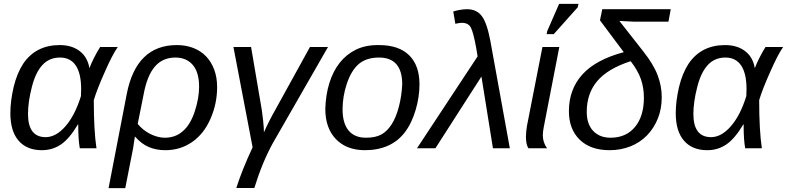

<svg xmlns="http://www.w3.org/2000/svg" viewBox="-20 -773 4103 1001"><path d="M291 -538Q354 -538 395 -507Q436 -476 446 -419H447Q453 -437 469 -469Q485 -501 502 -528H594Q580 -508 563 -475.5Q546 -443 526 -397Q486 -308 469 -251Q469 -171 472.5 -108.5Q476 -46 483 0H396Q388 -46 388 -116V-124H386Q342 -50 298 -20Q254 10 198 10Q120 10 77 -39.5Q34 -89 34 -183Q34 -245 51 -319Q68 -390 101 -441Q167 -538 291 -538ZM293 -473Q237 -473 201 -434Q165 -395 146 -319Q126 -241 126 -179Q126 -58 218 -58Q272 -58 321.5 -115Q371 -172 402 -272L403 -309Q403 -390 375 -431.5Q347 -473 293 -473Z M902 -538Q950 -538 989 -522.5Q1028 -507 1055 -478.5Q1082 -450 1097 -409.5Q1112 -369 1112 -319Q1112 -232 1077 -153Q1043 -75 981.5 -32.5Q920 10 842 10Q794 10 755.5 -6.5Q717 -23 685 -60H683L674 0L633 208H546L641 -284Q691 -538 902 -538ZM894 -473Q828 -473 787.5 -426Q747 -379 729 -282L698 -127Q710 -112 726.5 -98.5Q743 -85 761.5 -75.5Q780 -66 800 -60.5Q820 -55 839 -55Q895 -55 933 -89Q972 -122 995 -191Q1018 -260 1018 -321Q1018 -396 985 -434.5Q952 -473 894 -473Z M1289 -528 1345 -199 1352 -143Q1354 -124 1355 -109Q1356 -94 1356 -83Q1381 -140 1414 -198L1596 -528H1690L1402 -26Q1347 74 1306 207H1212Q1227 160 1248 107.5Q1269 55 1297 -5L1197 -528Z M2167 -333Q2167 -301 2162 -267.5Q2157 -234 2147.5 -201.5Q2138 -169 2124 -139Q2110 -109 2092 -85Q2056 -37 2003 -13.5Q1950 10 1883 10Q1787 10 1731.5 -47.5Q1676 -105 1676 -205Q1678 -278 1697 -339.5Q1716 -401 1750.5 -445Q1785 -489 1834.5 -513.5Q1884 -538 1949 -538H1956Q2059 -538 2113 -485Q2167 -432 2167 -333ZM2077 -333Q2077 -473 1956 -473Q1890 -473 1850 -439Q1811 -405 1788 -336Q1766 -270 1766 -203Q1766 -131 1797 -93Q1828 -55 1888 -55Q1938 -55 1968.5 -72Q1999 -89 2022 -125Q2045 -161 2059.5 -216.5Q2074 -272 2077 -333Z M2470 -479 2462 -527Q2448 -603 2435 -629Q2422 -654 2388 -654Q2376 -654 2354 -649L2343 -713Q2348 -715 2356.5 -717Q2365 -719 2375 -721Q2385 -723 2395.5 -724Q2406 -725 2415 -725Q2465 -725 2492 -689Q2519 -654 2537 -557L2638 0H2550L2490 -374L2250 0H2154Z M2810 -68Q2810 -31 2832 0H2735Q2722 -19 2722 -61Q2722 -74 2723.5 -87.5Q2725 -101 2727 -115L2808 -528H2896L2815 -111Q2813 -100 2811.5 -89.5Q2810 -79 2810 -68ZM2830 -595 2833 -611 2895 -753H2996L2992 -735L2867 -595Z M3163 -55Q3244 -55 3290.5 -111Q3337 -167 3337 -264Q3337 -315 3321.5 -360Q3306 -405 3268 -454Q3148 -415 3093.5 -350Q3039 -285 3039 -190Q3039 -126 3072.5 -90.5Q3106 -55 3163 -55ZM3284 -660 3209 -664 3333 -506Q3387 -438 3408.5 -381Q3430 -324 3430 -267Q3430 -205 3409.5 -154.5Q3389 -104 3353 -67Q3317 -30 3267 -10Q3217 10 3158 10Q3058 10 3002 -45Q2946 -100 2946 -193Q2946 -307 3016 -384.5Q3086 -462 3232 -501L3108 -667L3120 -725H3477L3465 -660Z M3760 -538Q3823 -538 3864 -507Q3905 -476 3915 -419H3916Q3922 -437 3938 -469Q3954 -501 3971 -528H4063Q4049 -508 4032 -475.5Q4015 -443 3995 -397Q3955 -308 3938 -251Q3938 -171 3941.5 -108.5Q3945 -46 3952 0H3865Q3857 -46 3857 -116V-124H3855Q3811 -50 3767 -20Q3723 10 3667 10Q3589 10 3546 -39.5Q3503 -89 3503 -183Q3503 -245 3520 -319Q3537 -390 3570 -441Q3636 -538 3760 -538ZM3762 -473Q3706 -473 3670 -434Q3634 -395 3615 -319Q3595 -241 3595 -179Q3595 -58 3687 -58Q3741 -58 3790.5 -115Q3840 -172 3871 -272L3872 -309Q3872 -390 3844 -431.5Q3816 -473 3762 -473Z"/></svg>

Font: Libra Sans Modern
Style: Italic
Weight: 400
Italic angle: -12°
Foundry: Stefan Peev, Context Ltd
Version: Version 1.000